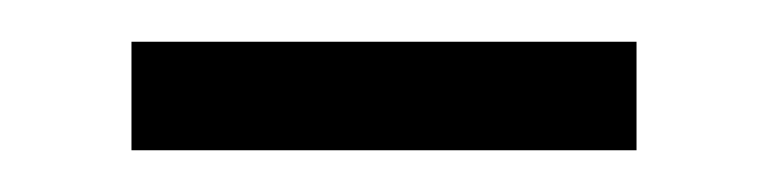

<svg xmlns="http://www.w3.org/2000/svg" viewBox="-20 -290 368 92"><path d="M43 -270H285V-218H43Z"/></svg>

Font: Grenze Gotisch Light
Style: Regular
Weight: 300
Designer: Renata Polastri
Foundry: Omnibus-Type
Version: Version 1.001